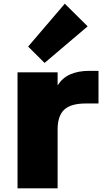

<svg xmlns="http://www.w3.org/2000/svg" viewBox="-20 -1023 571 1043"><path d="M515.1 -638.2V-460.9H446.8Q364.7 -460.9 328.9 -427.2Q293 -393.6 293 -319.8V0H75.2V-629.9H293V-561H294.9Q341.8 -638.2 466.8 -638.2ZM332 -1002.9 456.1 -879.9 222.2 -681.2 132.8 -770Z"/></svg>

Font: Sinkin Sans 900 X Black
Style: Regular
Weight: 950
Designer: Keith Bates
Foundry: K-Type
Version: Sinkin Sans (version 1.0)  by Keith Bates   •   © 2014   www